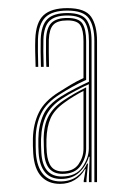

<svg xmlns="http://www.w3.org/2000/svg" viewBox="-20 -824 317 468"><path d="M210 -380V-723.8Q210 -760.2 196.6 -779.2Q183.2 -798.2 144.2 -798.2Q107.5 -798.2 90.6 -781.8Q73.8 -765.2 72.5 -728Q72.2 -717.2 72.4 -697.9Q72.5 -678.5 73.2 -661H66.8Q66 -682.8 65.8 -697.9Q65.5 -713 66 -728.5Q67.5 -769.5 86.2 -786.9Q105 -804.2 144.2 -804.2Q187.5 -804.2 202 -783.2Q216.5 -762.2 216.5 -723.8V-380ZM130.5 -393.8Q165.2 -393.8 180.9 -416.6Q196.5 -439.5 196.5 -462V-618.8Q180.8 -611.8 163 -602.2Q145.2 -592.8 131.8 -584Q104.5 -566.5 92.9 -543.1Q81.2 -519.8 80 -484.8Q79.8 -479.2 80 -470.2Q80.2 -461.2 80.8 -451.5Q82.5 -422.5 95.1 -408.1Q107.8 -393.8 130.5 -393.8ZM131.8 -400.2Q111.8 -400.2 100.6 -412.6Q89.5 -425 87.5 -451.8Q87.2 -457.5 86.9 -466.2Q86.5 -475 86.5 -484.2Q86.5 -519.2 98.4 -541Q110.2 -562.8 134.5 -579Q147.5 -587.8 161.5 -595.8Q175.5 -603.8 190 -611V-461.5Q190 -439.5 176.4 -419.9Q162.8 -400.2 131.8 -400.2ZM132.5 -406.2Q159.2 -406.2 171.4 -423.6Q183.5 -441 183.5 -461.2V-602.5Q172 -596.5 160.6 -589.6Q149.2 -582.8 137.5 -574.2Q112.5 -556.5 103.4 -536Q94.2 -515.5 93.2 -484.2Q93 -476.8 93.2 -468.1Q93.5 -459.5 94 -452.2Q96 -429 105.1 -417.6Q114.2 -406.2 132.5 -406.2ZM126.2 -375.8Q97.5 -375.8 80.5 -394.1Q63.5 -412.5 61 -450.2Q60.5 -458.8 60.2 -468.5Q60 -478.2 60.2 -486.5Q61.2 -522.2 74.8 -549.9Q88.2 -577.5 123.5 -599.5Q137.2 -608.2 151.6 -616.9Q166 -625.5 183.5 -633.8V-723.8Q183.5 -749.8 176.1 -762Q168.8 -774.2 144.2 -774.2Q119.8 -774.2 109.9 -763.5Q100 -752.8 99 -727.2Q98.8 -714.5 98.9 -697Q99 -679.5 99.5 -661H93Q92.2 -675.5 92.1 -695.6Q92 -715.8 92.2 -727.2Q93.2 -756.2 105.4 -768.2Q117.5 -780.2 144.2 -780.2Q172.5 -780.2 181.2 -766.2Q190 -752.2 190 -723.8V-629.2Q173.2 -621.8 156.2 -612.2Q139.2 -602.8 126 -594.2Q93 -573.5 80.2 -547.1Q67.5 -520.8 67 -487Q66.8 -475.8 67 -466Q67.2 -456.2 67.5 -450.5Q70.2 -416 85.6 -398.9Q101 -381.8 127.5 -381.8Q150.5 -381.8 166.9 -393.2Q183.2 -404.8 192.2 -425.2H194.5L190.8 -386.5V-380H184.2L184 -383.2L188.8 -411.8H187.2Q178 -395 162.2 -385.4Q146.5 -375.8 126.2 -375.8ZM196.8 -380V-396L198.5 -442H196.5Q190.5 -420 173.2 -403.9Q156 -387.8 129 -387.8Q103.2 -387.8 89.8 -404.1Q76.2 -420.5 74.2 -450.8Q73.8 -458 73.5 -467.5Q73.2 -477 73.5 -485.8Q74 -518 85.4 -543.5Q96.8 -569 129.2 -589.2Q145.8 -599.5 164.4 -609Q183 -618.5 196.8 -624.8V-723.8Q196.8 -755 186.5 -770.6Q176.2 -786.2 144.2 -786.2Q114 -786.2 100.5 -772.9Q87 -759.5 85.8 -727.8Q85.5 -716.8 85.6 -698Q85.8 -679.2 86.5 -661H79.8Q79.2 -681 79 -697.5Q78.8 -714 79.2 -728Q80.5 -762.5 95.5 -777.4Q110.5 -792.2 144.2 -792.2Q179.8 -792.2 191.5 -774.9Q203.2 -757.5 203.2 -723.8V-380Z"/></svg>

Font: Big Shoulders Inline Display SC Thin
Style: Regular
Weight: 100
Designer: Patric King
Foundry: XO Type Co
Version: Version 2.002